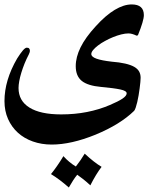

<svg xmlns="http://www.w3.org/2000/svg" viewBox="-30 -416 743 867"><path d="M280.8 430.7Q259.8 412.1 240 397.2Q220.2 382.3 200.2 370.1Q213.4 354 227.5 333.7Q241.7 313.5 256.3 289.1Q281.7 317.4 312.5 335.9Q323.7 321.8 333.7 307.1Q343.8 292.5 352.5 277.8Q395 317.4 428.7 337.4Q403.3 370.6 377.9 420.9Q361.8 405.8 346.9 394Q332 382.3 318.8 373Q309.1 384.8 299.8 399.2Q290.5 413.6 280.8 430.7ZM586.9 -254.9Q565.9 -265.1 550.3 -265.1Q535.6 -265.1 517.3 -260.5Q499 -255.9 480.5 -248.3Q461.9 -240.7 444.1 -231Q426.3 -221.2 412.6 -210.7Q398.9 -200.2 390.6 -190.2Q382.3 -180.2 382.3 -171.9Q382.3 -159.2 406 -150.9Q429.7 -142.6 473.1 -137.7H472.7Q509.8 -134.8 535.2 -128.9Q560.5 -123 575.9 -114.3Q591.3 -105.5 598.1 -93.3Q605 -81.1 605 -64.9Q605 -57.6 603.8 -44.9Q602.5 -32.2 600.6 -17.1Q598.6 -2 595.9 14.4Q593.3 30.8 589.8 44.9Q586.4 59.1 582.8 69.8Q579.1 80.6 575.7 84.5Q512.7 146 401.9 191.9Q291.5 236.8 203.6 236.8Q157.7 236.8 118.4 222.9Q79.1 209 50.8 183.3Q22.5 157.7 6.3 121.3Q-9.8 85 -9.8 40.5Q-9.8 -53.7 47.4 -151.9Q62.5 -175.8 73.2 -188.2Q84 -200.7 90.8 -200.7Q98.6 -200.7 101.8 -196.8Q105 -192.9 105 -187Q105 -183.1 103.5 -178.7Q102.1 -174.3 100.1 -170.4Q89.4 -149.9 80.8 -128.7Q72.3 -107.4 66.2 -87.4Q60.1 -67.4 56.9 -49.6Q53.7 -31.7 53.7 -18.6Q53.7 39.1 103 69.8Q152.3 100.6 246.1 100.6Q307.6 100.6 362.5 89.8Q417.5 79.1 466.3 58.1Q504.4 42 523.2 29.3Q542 16.6 542 5.4Q542 -5.9 513.4 -12Q484.9 -18.1 426.8 -23.4Q366.2 -28.8 339.1 -50.8Q312 -72.8 312 -117.2Q312 -158.2 334 -202.6Q356 -247.1 401.9 -296.9Q446.8 -346.7 487.8 -371.3Q528.8 -396 564.9 -396Q619.6 -396 619.6 -347.7Q619.6 -322.8 592.8 -256.8Z"/></svg>

Font: XB Niloofar
Style: Bold
Weight: 700
Designer: Behnam
Foundry: Irmug
Version: Version 7.201 2008